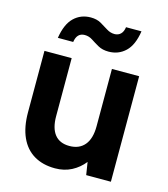

<svg xmlns="http://www.w3.org/2000/svg" viewBox="-107 -787 771 879"><g transform="rotate(15 278.5 -348.0)"><path d="M498.2 -500V0H381.2L371.7 -60Q347.7 -29.5 313 -11.2Q278.2 7 234.8 7Q176.3 7 134.5 -18Q92.8 -43 71.1 -91.3Q49.4 -139.5 49.4 -209V-500H178.4V-225Q178.4 -168.2 202 -138.6Q225.7 -108.9 272 -108.9Q318.4 -108.9 343.8 -139.3Q369.2 -169.7 369.2 -228.5V-500ZM93.2 -573.5Q103.7 -640.6 136 -671.7Q168.3 -702.8 215.4 -702.8Q244 -702.8 264 -691.3Q284 -679.8 301.5 -668.5Q319.1 -657.3 339.1 -657.3Q356.1 -657.3 367.6 -668.3Q379.1 -679.3 382.1 -701.3H455.3Q445.3 -634.6 412.7 -603.5Q380.1 -572.5 333 -572.5Q304.5 -572.5 284.2 -583.7Q264 -595 246.7 -606.5Q229.4 -618 209.4 -618Q172.4 -618 165.9 -573.5Z"/></g></svg>

Font: Envelope Sans Variable
Style: Regular
Weight: 500
Designer: Andreas Rasmussen / Norman Anderson
Foundry: mail.de GmbH
Version: Version 1.150